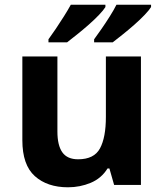

<svg xmlns="http://www.w3.org/2000/svg" viewBox="-20 -786 697 816"><path d="M579 -546V0H465L445 -70H437Q411 -28 365.5 -9Q320 10 269 10Q181 10 128 -37.5Q75 -85 75 -190V-546H224V-227Q224 -168 245 -138.5Q266 -109 312 -109Q380 -109 405 -155.5Q430 -202 430 -289V-546ZM622 -766V-756Q614 -743 595 -723Q576 -703 551 -681Q526 -659 501.5 -639.5Q477 -620 459 -606H380V-619Q394 -638 412 -664Q430 -690 447 -717Q464 -744 475 -766ZM428 -766V-756Q420 -743 401 -723Q382 -703 357 -681Q332 -659 307.5 -639.5Q283 -620 265 -606H186V-619Q200 -638 217.5 -664Q235 -690 252 -717Q269 -744 281 -766Z"/></svg>

Font: Noto Sans
Style: Bold
Weight: 700
Designer: Monotype Design Team
Foundry: Monotype Imaging Inc.
Version: Version 2.000;GOOG;noto-source:20170915:90ef993387c0; ttfaut